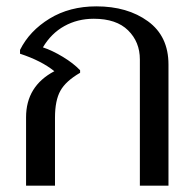

<svg xmlns="http://www.w3.org/2000/svg" viewBox="-20 -584 613 604"><path d="M62 -215Q62 -313 151 -360Q110 -393 43 -415V-427Q73 -487 136 -525.5Q199 -564 283 -564Q381 -564 445.5 -517Q510 -470 510 -381V0H420V-397Q420 -452 383 -488.5Q346 -525 275 -525Q224 -525 182.5 -502Q141 -479 115 -435Q145 -425 178 -405Q211 -385 232 -363V-355Q187 -329 170 -298.5Q153 -268 153 -214V0H62Z"/></svg>

Font: Trirong
Style: Regular
Weight: 400
Designer: Katatrad Team
Foundry: CadsonDemak
Version: Version 1.001